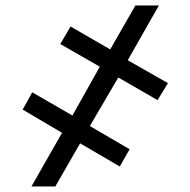

<svg xmlns="http://www.w3.org/2000/svg" viewBox="-20 -675 689 695"><path d="M408.2 -394.5 305.2 -218.8 449.2 -134.8 413.6 -72.3 270 -156.2 180.2 0H93.8L204.6 -194.3L62 -278.3L96.7 -340.8L242.2 -256.8L341.3 -433.6L198.2 -515.6L235.4 -579.1L378.9 -496.1L470.2 -655.3H555.2L442.4 -457L587.9 -374L550.3 -312.5Z"/></svg>

Font: Inter
Style: 540
Weight: 540
Designer: Rasmus Andersson
Foundry: rsms
Version: Version 4.001;git-66647c0bb